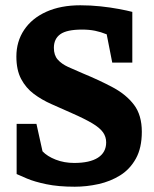

<svg xmlns="http://www.w3.org/2000/svg" viewBox="-20 -688 582 727"><path d="M263 19Q201 19 155.5 9.5Q110 0 82 -12Q54 -24 43 -29V-219H118L141 -115Q159 -96 191 -83.5Q223 -71 261 -71Q320 -71 351 -91Q382 -111 382 -149Q382 -170 370 -187Q358 -204 329.5 -221Q301 -238 251 -260Q213 -277 175.5 -293.5Q138 -310 108 -332.5Q78 -355 60 -389Q42 -423 42 -474Q42 -531 71.5 -575Q101 -619 155.5 -643.5Q210 -668 284 -668Q323 -668 360.5 -664Q398 -660 430 -654Q462 -648 481 -643V-451H405L384 -558Q362 -567 340 -571.5Q318 -576 291 -576Q233 -576 208.5 -558.5Q184 -541 184 -507Q184 -479 198.5 -462.5Q213 -446 238 -434.5Q263 -423 294 -410Q357 -384 407.5 -357Q458 -330 487.5 -291Q517 -252 517 -189Q517 -128 494.5 -87.5Q472 -47 435 -24Q398 -1 353 9Q308 19 263 19Z"/></svg>

Font: Faustina Light ExtraBold
Style: Regular
Weight: 800
Version: Version 1.200